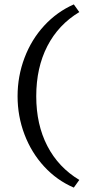

<svg xmlns="http://www.w3.org/2000/svg" viewBox="-20 -731 422 874"><path d="M60 -293Q60 -384 91.5 -467.5Q123 -551 181 -614Q239 -677 316 -711L341 -676Q246 -619 195.5 -521Q145 -423 145 -293Q145 -164 195.5 -66.5Q246 31 341 88L316 123Q239 90 181 27Q123 -36 91.5 -119Q60 -202 60 -293Z"/></svg>

Font: Ysabeau Medium
Style: Regular
Weight: 500
Designer: Christian Thalmann (Catharsis Fonts)
Version: Version 0.003